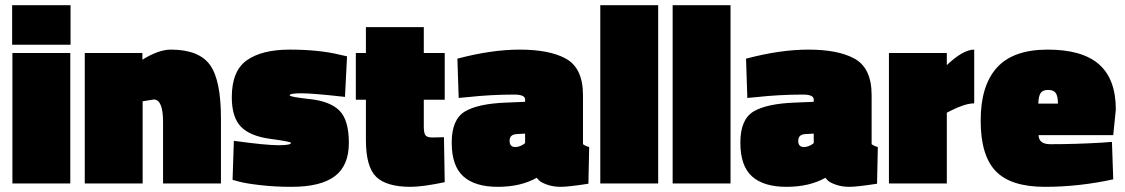

<svg xmlns="http://www.w3.org/2000/svg" viewBox="-20 -710 4352 743"><path d="M28 0V-505H252V0ZM27 -537V-690H253V-537Z M532 0H308V-505H531V-479Q594 -518 641 -518Q749 -518 792 -459.5Q835 -401 835 -253V0H611V-238Q611 -325 575 -325L532 -318Z M1315 -335Q1191 -349 1146 -349Q1101 -349 1101 -341Q1101 -335 1179.5 -326.5Q1258 -318 1294 -281.5Q1330 -245 1330 -157Q1330 -69 1275.5 -28Q1221 13 1108 13Q1045 13 988 6.5Q931 0 906 -7L880 -14L885 -165Q1009 -148 1057.5 -148Q1106 -148 1106 -157Q1106 -162 1027 -172.5Q948 -183 912.5 -219.5Q877 -256 877 -334Q877 -436 935.5 -477Q994 -518 1101 -518Q1215 -518 1296 -498L1323 -492Z M1620 -324V-220Q1620 -195 1626.5 -186.5Q1633 -178 1653 -178L1698 -179L1701 -5Q1615 13 1569 13Q1476 13 1436 -25.5Q1396 -64 1396 -168V-324H1357V-505H1396V-605H1620V-505H1701V-324Z M2236 -342V-152Q2245 -145 2260 -141L2257 1Q2179 13 2150 13Q2121 13 2097 4.5Q2073 -4 2065 -13L2057 -22Q1995 13 1906.5 13Q1818 13 1773 -27.5Q1728 -68 1728 -158Q1728 -248 1779 -278.5Q1830 -309 1940 -313L2012 -316V-325Q2012 -344 1970 -344Q1879 -344 1788 -334L1755 -331L1750 -483Q1882 -518 1991 -518Q2105 -518 2168 -484Q2236 -448 2236 -342ZM1974 -141Q1993 -141 2012 -156V-193L1978 -191Q1952 -189 1952 -165Q1952 -141 1974 -141Z M2303 0V-690H2527V0Z M2583 0V-690H2807V0Z M3353 -342V-152Q3362 -145 3377 -141L3374 1Q3296 13 3267 13Q3238 13 3214 4.5Q3190 -4 3182 -13L3174 -22Q3112 13 3023.5 13Q2935 13 2890 -27.5Q2845 -68 2845 -158Q2845 -248 2896 -278.5Q2947 -309 3057 -313L3129 -316V-325Q3129 -344 3087 -344Q2996 -344 2905 -334L2872 -331L2867 -483Q2999 -518 3108 -518Q3222 -518 3285 -484Q3353 -448 3353 -342ZM3091 -141Q3110 -141 3129 -156V-193L3095 -191Q3069 -189 3069 -165Q3069 -141 3091 -141Z M3644 0H3420V-505H3644V-458Q3707 -518 3750 -518V-310Q3716 -310 3662 -283L3644 -274Z M3999 -187Q4000 -152 4044 -152Q4144 -152 4244 -158L4283 -161L4288 -16Q4155 13 4023.5 13Q3892 13 3833.5 -47.5Q3775 -108 3775 -243.5Q3775 -379 3838 -448.5Q3901 -518 4034.5 -518Q4168 -518 4233 -461Q4298 -404 4298 -286L4288 -187ZM4074 -309Q4074 -338 4065.5 -350Q4057 -362 4036 -362Q4015 -362 4007 -350Q3999 -338 3998 -309Z"/></svg>

Font: Titillium Web
Style: Black
Weight: 900
Version: Version 1.001;PS 35.000;hotconv 1.0.70;makeotf.lib2.5.55311